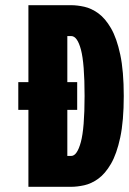

<svg xmlns="http://www.w3.org/2000/svg" viewBox="-20 -720 497 740"><path d="M89.5 0V-296.5H50.5V-403.5H89.5V-700H254Q277.5 -700 304.8 -694Q332 -688 358.8 -668.8Q385.5 -649.5 407.8 -611.2Q430 -573 443.5 -509.5Q457 -446 457 -350Q457 -254 443.5 -190.5Q430 -127 407.8 -88.8Q385.5 -50.5 358.8 -31.2Q332 -12 304.8 -6Q277.5 0 254 0ZM239.5 -119H254.5Q277 -119 291.5 -172Q306 -225 306 -350Q306 -476 292 -528.5Q278 -581 254.5 -581H239.5V-403.5H277.5V-296.5H239.5Z"/></svg>

Font: Trispace Condensed
Style: Bold
Weight: 700
Width: 3
Designer: Tyler Finck
Foundry: Etcetera Type Company
Version: Version 1.210; ttfautohint (v1.8.3)